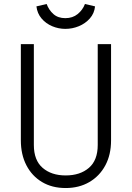

<svg xmlns="http://www.w3.org/2000/svg" viewBox="-20 -924 655 954"><path d="M531.8 -704.6V-226.2Q531.8 -154.9 503.1 -101.8Q474.4 -48.7 423.6 -19.2Q372.8 10.3 306.2 10.3Q238.5 10.3 188.5 -19.7Q138.5 -49.7 111 -103.1Q83.6 -156.4 83.6 -226.2V-704.6H148.2V-203.6Q148.2 -127.7 191.8 -90Q235.4 -52.3 306.2 -52.3Q377.9 -52.3 421.8 -90Q465.6 -127.7 465.6 -203.6V-704.6ZM304.6 -780.5Q270.8 -780.5 239.2 -793.8Q207.7 -807.2 186.4 -832.3Q165.1 -857.4 161 -892.3L211.8 -904.1Q222.6 -874.4 245.4 -854.1Q268.2 -833.8 304.6 -833.8Q341 -833.8 365.9 -854.1Q390.8 -874.4 402.1 -904.1L452.3 -892.3Q448.7 -857.4 426.4 -832.3Q404.1 -807.2 371.8 -793.8Q339.5 -780.5 304.6 -780.5Z"/></svg>

Font: Fira Code Light
Style: Regular
Weight: 300
Monospace: yes
Designer: Carrois Corporate, Edenspiekermann AG, Nikita Prokopov
Foundry: Carrois Corporate, Edenspiekermann AG, Nikita Prokopov
Version: Version 6.000; ttfautohint (v1.8.2) -l 8 -r 50 -G 200 -x 14 